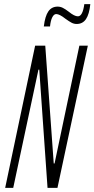

<svg xmlns="http://www.w3.org/2000/svg" viewBox="-20 -909 457 929"><path d="M5 0 150 -688H199L240 -118H244L364 -688H405L258 0H210L170 -572H166L44 0ZM259 -877Q272 -877 284 -871Q296 -865 313 -852Q340 -830 357 -830Q380 -830 388 -889H417Q412 -840 396 -816.5Q380 -793 351 -793Q338 -793 326.5 -799Q315 -805 297 -818Q268 -841 252 -841Q241 -841 233 -825.5Q225 -810 222 -781H192Q198 -831 214 -854Q230 -877 259 -877Z"/></svg>

Font: Saira Ultra Condensed ExLight
Style: Italic
Weight: 200
Width: 1
Italic angle: -12°
Designer: Hector Gatti with collaboration of the Omnibus-Type team
Foundry: Omnibus-Type
Version: Version 1.001; ttfautohint (v1.8)